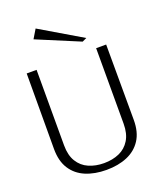

<svg xmlns="http://www.w3.org/2000/svg" viewBox="-161 -982 909 1092"><g transform="rotate(-20 293.5 -436.0)"><path d="M292.9 11Q222.2 11 167.7 -11.9Q113.3 -34.7 82.6 -82.2Q51.9 -129.6 51.9 -203.1L52.9 -660H112.8V-203.1Q112.8 -142.8 136.6 -104.3Q160.3 -65.7 201.3 -47.9Q242.2 -30 293 -30Q344.7 -30 385.2 -47.9Q425.7 -65.7 449.4 -104.3Q473.2 -142.8 473.2 -203.1V-660H533.9L534.9 -203.1Q534.9 -129.8 504.1 -82.4Q473.3 -35 418.9 -12Q364.6 11 292.9 11ZM414.1 -721.2 155.7 -829.2 188 -882.9 440.4 -733.6Z"/></g></svg>

Font: Panamera Thin
Style: Regular
Weight: 100
Designer: Bastien Sozeau
Foundry: NBR — Bastien Sozeau
Version: Version 3.003;gftools[0.9.33]